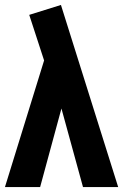

<svg xmlns="http://www.w3.org/2000/svg" viewBox="-22 -755 497 775"><path d="M313 0 226 -317 140 0H-2L156 -511L96 -695L224 -735L455 0Z"/></svg>

Font: Radio Canada Condensed
Style: Bold
Weight: 700
Width: 3
Designer: Charles Daoud, Etienne Aubert Bonn, Alexandre Saumier Demers, Jacques Le Bailly
Foundry: Radio-Canada
Version: Version 2.104; ttfautohint (v1.8.4.7-5d5b);gftools[0.9.28.de